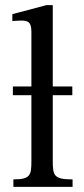

<svg xmlns="http://www.w3.org/2000/svg" viewBox="-20 -726 327 746"><path d="M262 0V-29C190 -29 185 -43 185 -101V-356H261V-390H185V-706H160L28 -671V-644C28 -644 43 -646 60 -646C85 -646 102 -644 102 -603V-390H30V-356H102V-101C102 -45 98 -29 32 -29V0Z"/></svg>

Font: STIX Two Text
Style: Regular
Weight: 400
Designer: Ross Mills, John Hudson & Paul Hanslow, Tiro Typeworks Ltd; with prior portions MicroPress Inc., and Coen Hoffman.
Foundry: Tiro Typeworks Ltd
Version: Version 2.13 b171